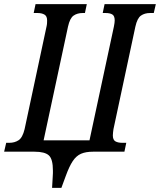

<svg xmlns="http://www.w3.org/2000/svg" viewBox="-54 -734 774 929"><path d="M198 175 201 123Q202 109 202 103.5Q202 98 202 91Q202 36 182.5 18Q163 0 113 0H-34L-24 -43H-9Q17 -43 36 -55.5Q55 -68 65 -109L171 -605Q173 -613 173.5 -621Q174 -629 174 -635Q174 -656 161 -663.5Q148 -671 128 -671H109L118 -714H366L357 -671H346Q320 -671 302 -658.5Q284 -646 275 -605L157 -55H379L497 -605Q501 -625 501 -635Q501 -657 489.5 -664Q478 -671 457 -671H443L452 -714H700L690 -671H672Q646 -671 628 -658.5Q610 -646 601 -605L495 -109Q494 -101 493 -93.5Q492 -86 492 -79Q492 -57 504.5 -50Q517 -43 538 -43H557L548 0H396Q361 0 338 10Q315 20 298 45.5Q281 71 264 118L243 175Z"/></svg>

Font: Noto Serif ExtraCondensed Medium
Style: Italic
Weight: 500
Width: 2
Italic angle: -12°
Designer: Monotype Design Team
Foundry: Monotype Imaging Inc.
Version: Version 2.013; ttfautohint (v1.8.4.7-5d5b)